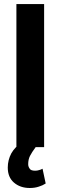

<svg xmlns="http://www.w3.org/2000/svg" viewBox="-20 -731 301 954"><path d="M199.2 0Q165 0 61.5 0Q61.5 -132.8 61.5 -533.2Q61.5 -578.1 61.5 -710.9Q95.7 -710.9 199.2 -710.9Q199.2 -533.2 199.2 0ZM157.2 0Q137.7 26.4 128.9 43.9Q120.1 61.5 120.1 85Q120.1 96.7 127 106.4Q132.8 117.2 154.3 117.2Q165 117.2 173.8 114.3Q182.6 112.3 191.4 107.4Q197.3 131.8 207 180.7Q192.4 190.4 172.9 196.3Q153.3 203.1 127.9 203.1Q80.1 203.1 48.8 175.8Q18.6 149.4 18.6 101.6Q18.6 64.5 36.1 31.2Q54.7 -2 93.8 -27.3Q115.2 -18.6 157.2 0Z"/></svg>

Font: Noto Sans Hebrew DECATHLON 
Style: Bold
Weight: 400
Designer: Monotype Design Team
Version: Version 2.000;GOOG;noto-fonts:20170220:a8a215d2e889